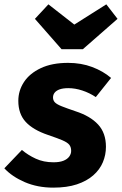

<svg xmlns="http://www.w3.org/2000/svg" viewBox="-38 -834 553 871"><path d="M270.8 -548.8Q330.4 -548.8 380.2 -530Q430 -511.2 465.9 -480.5L396.6 -393.6Q367.9 -412.7 335.4 -423.4Q302.9 -434.1 271.8 -434.1Q248.9 -434.1 233.5 -428.9Q218.1 -423.6 210.3 -414.1Q202.5 -404.6 202.5 -391.7Q202.5 -378.6 211.1 -369.6Q219.7 -360.7 242.1 -351.8Q264.4 -342.9 304.6 -329.3Q371.5 -307.6 407 -269.2Q442.6 -230.7 442.6 -168.1Q442.6 -131.2 428.6 -97.9Q414.7 -64.6 385.1 -38.6Q355.6 -12.6 310.7 2.3Q265.9 17.2 203.4 17.2Q132.5 17.2 74.5 -7.7Q16.6 -32.7 -18.3 -70.5L61.4 -153.8Q88.5 -130.7 124 -114.3Q159.5 -97.8 204.8 -97.8Q231.6 -97.8 249.3 -104.6Q267 -111.5 275.9 -123.5Q284.8 -135.6 284.8 -149.3Q284.8 -166.5 276.4 -177.2Q268 -187.8 245.2 -197.6Q222.3 -207.3 180.3 -221.6Q112.1 -244.6 78.6 -281Q45.1 -317.4 45.1 -376.6Q45.1 -422.7 70.7 -461.8Q96.2 -500.8 146.9 -524.8Q197.6 -548.8 270.8 -548.8ZM299.1 -722.5 444.3 -814.3 495.2 -748.5 337.8 -610.7H241.3L120.4 -748.5L181.6 -814.3Z"/></svg>

Font: Fira Sans Variable
Style: Italic
Weight: 397
Italic angle: -8°
Designer: Carrois Corporate & Edenspiekermann AG
Foundry: Carrois Corporate GbR & Edenspiekermann AG
Version: Version 4.202